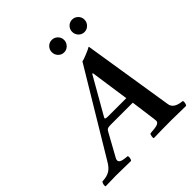

<svg xmlns="http://www.w3.org/2000/svg" viewBox="-225 -994 1147 1147"><g transform="rotate(-45 348.0 -421.0)"><path d="M314 -283.2H466.8L431.2 -529.8H425.8L292 -295.9Q290 -292 290 -290Q290 -283.2 314 -283.2ZM6.8 2Q3.9 -4.9 6.3 -15.9Q8.8 -26.9 14.2 -32.2Q52.2 -33.2 76.4 -47.4Q100.6 -61.5 122.1 -100.1L437 -624Q444.3 -624 478.5 -637.7Q512.7 -651.4 522 -658.2H525.9L617.2 -83Q622.6 -44.9 674.8 -35.2L693.8 -32.2Q696.8 -26.4 694.6 -14.6Q692.4 -2.9 687 2Q606.9 0 565.9 0Q490.2 0 414.1 2Q411.1 -2.4 413.1 -15.1Q415 -27.8 419.9 -32.2L454.1 -35.2Q498 -39.6 498 -61Q498 -68.8 496.1 -81.1L475.1 -236.8H287.1Q270 -236.8 262.7 -233.4Q255.4 -230 250 -220.2L169.9 -75.2Q165 -66.9 165 -59.1Q165 -40 202.1 -35.2L228 -32.2Q231.4 -26.9 229.5 -15.1Q227.5 -3.4 222.2 2Q151.9 0 96.2 0Q79.1 0 6.8 2ZM346.2 -792Q346.2 -813.5 361.3 -828.9Q376.5 -844.2 397.9 -844.2Q419.4 -844.2 434.8 -828.9Q450.2 -813.5 450.2 -792Q450.2 -770.5 434.8 -754.6Q419.4 -738.8 397.9 -738.8Q376.5 -738.8 361.3 -754.4Q346.2 -770 346.2 -792ZM518.1 -792Q518.1 -813.5 533.2 -828.9Q548.3 -844.2 569.8 -844.2Q591.3 -844.2 606.7 -828.9Q622.1 -813.5 622.1 -792Q622.1 -770.5 606.7 -754.6Q591.3 -738.8 569.8 -738.8Q548.3 -738.8 533.2 -754.4Q518.1 -770 518.1 -792Z"/></g></svg>

Font: Common Serif SemiBold
Style: Italic
Weight: 600
Italic angle: -12°
Designer: Philipp H. Poll, Khaled Hosny
Foundry: Stefan Peev, Context Ltd.
Version: Version 1.026